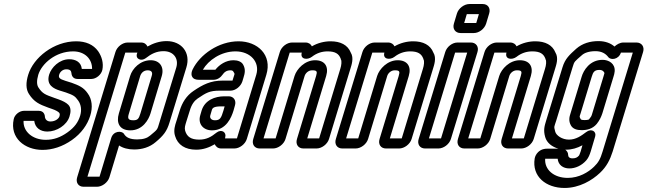

<svg xmlns="http://www.w3.org/2000/svg" viewBox="-20 -712 3214 953"><path d="M437 -370H386C383 -403 356 -418 324 -418C274 -418 235 -377 224 -342C208 -289 248 -272 275 -263L307 -253C343 -240 352 -236 368 -213C383 -192 386 -165 378 -138C368 -105 350 -80 315 -55C280 -30 246 -18 207 -18C142 -18 94 -59 97 -112H150C154 -78 180 -59 215 -59C262 -59 312 -91 325 -134C332 -156 333 -178 319 -192C308 -203 292 -211 270 -219L250 -226C206 -242 191 -246 170 -279C163 -291 161 -310 170 -341C187 -396 256 -457 343 -457C402 -457 438 -418 437 -370ZM230 -109C214 -109 205 -119 203 -130C203 -143 197 -162 172 -162H99C76 -162 52 -142 48 -120C28 -27 103 32 191 32C240 32 290 16 337 -17C384 -50 414 -93 428 -138C441 -179 437 -220 415 -249C395 -278 372 -288 336 -301L304 -311C275 -320 269 -327 274 -342C278 -355 291 -368 309 -368C328 -368 333 -360 334 -352C335 -338 341 -320 365 -320H433C458 -320 483 -342 488 -365C495 -399 485 -432 467 -458C443 -491 406 -507 358 -507C247 -507 146 -426 120 -341C108 -302 108 -269 124 -245C149 -206 175 -194 219 -178L239 -171C257 -165 270 -157 274 -152C275 -150 279 -146 275 -134C272 -125 257 -109 230 -109Z M660 -446C651 -418 682 -407 703 -423C731 -445 757 -458 792 -458C842 -458 868 -421 855 -377L771 -103C760 -66 763 -71 725 -39C711 -27 692 -20 661 -20C626 -20 606 -29 595 -48C584 -64 543 -63 532 -27L474 165H414L602 -451H662ZM680 -501H614C588 -501 561 -480 553 -454L363 168C355 194 369 215 395 215H461C487 215 515 194 523 168L571 10C590 23 616 30 646 30C685 30 723 19 753 -7C791 -39 808 -60 821 -103L905 -377C928 -451 881 -508 807 -508C772 -508 740 -497 712 -481C707 -492 697 -501 680 -501ZM728 -413C676 -413 637 -372 626 -335L570 -149C556 -102 573 -65 627 -65C689 -65 718 -119 727 -149L783 -335C796 -379 773 -413 728 -413ZM713 -363C732 -363 739 -353 733 -335L677 -149C669 -123 664 -115 642 -115C616 -115 612 -124 620 -149L676 -335C681 -350 693 -363 713 -363Z M1183 -308 1189 -328C1195 -347 1200 -368 1187 -391C1179 -406 1160 -413 1139 -413C1101 -413 1069 -391 1049 -366H987C1014 -413 1077 -457 1149 -457C1223 -457 1271 -404 1252 -341L1156 -25H1097L1098 -31C1105 -55 1080 -73 1055 -54C1028 -32 1004 -19 969 -19C928 -19 908 -33 899 -63C895 -78 899 -89 905 -109L922 -163C931 -194 945 -212 961 -223C1004 -252 1020 -262 1071 -262H1124C1149 -262 1175 -283 1183 -308ZM1078 25H1143C1169 25 1197 4 1205 -22L1302 -341C1332 -440 1258 -507 1164 -507C1065 -507 972 -441 936 -367C931 -357 928 -343 933 -333C939 -319 954 -316 966 -316H1040C1059 -316 1075 -327 1086 -343C1093 -354 1105 -363 1124 -363C1133 -363 1136 -360 1138 -357C1147 -342 1145 -349 1139 -328L1134 -312H1086C1025 -312 987 -292 941 -261C905 -237 884 -202 872 -163L855 -109C849 -91 840 -64 849 -37C862 7 899 31 954 31C989 31 1018 20 1046 4C1051 15 1061 25 1078 25ZM1115 -234H1094C1047 -234 997 -215 981 -164L974 -140C961 -96 990 -65 1032 -65C1104 -65 1129 -131 1139 -163L1146 -188C1154 -213 1140 -234 1115 -234ZM1078 -184H1095L1089 -163C1078 -127 1073 -115 1047 -115C1027 -115 1020 -128 1024 -140L1031 -164C1034 -175 1039 -184 1078 -184Z M1672 -417C1677 -410 1675 -388 1669 -370L1564 -25H1505L1599 -335C1613 -382 1592 -413 1544 -413C1493 -413 1453 -370 1442 -335L1348 -25H1288L1418 -451H1478C1468 -417 1506 -413 1528 -430C1551 -448 1577 -457 1606 -457C1644 -457 1662 -445 1671 -421C1672 -420 1671 -418 1672 -417ZM1496 -501H1430C1404 -501 1377 -480 1369 -454L1237 -22C1229 4 1243 25 1269 25H1335C1361 25 1389 4 1397 -22L1492 -335C1496 -348 1510 -363 1529 -363C1553 -363 1556 -358 1549 -335L1454 -22C1446 4 1460 25 1486 25H1551C1577 25 1605 4 1613 -22L1719 -370C1724 -387 1738 -424 1721 -451C1706 -489 1670 -507 1621 -507C1590 -507 1557 -499 1528 -482C1523 -493 1512 -501 1496 -501Z M2082 -417C2087 -410 2085 -388 2079 -370L1974 -25H1915L2009 -335C2023 -382 2002 -413 1954 -413C1903 -413 1863 -370 1852 -335L1758 -25H1698L1828 -451H1888C1878 -417 1916 -413 1938 -430C1961 -448 1987 -457 2016 -457C2054 -457 2072 -445 2081 -421C2082 -420 2081 -418 2082 -417ZM1906 -501H1840C1814 -501 1787 -480 1779 -454L1647 -22C1639 4 1653 25 1679 25H1745C1771 25 1799 4 1807 -22L1902 -335C1906 -348 1920 -363 1939 -363C1963 -363 1966 -358 1959 -335L1864 -22C1856 4 1870 25 1896 25H1961C1987 25 2015 4 2023 -22L2129 -370C2134 -387 2148 -424 2131 -451C2116 -489 2080 -507 2031 -507C2000 -507 1967 -499 1938 -482C1933 -493 1922 -501 1906 -501Z M2109 -25 2239 -451H2299L2169 -25ZM2218 -22 2350 -454C2358 -480 2343 -501 2317 -501H2251C2225 -501 2198 -480 2190 -454L2058 -22C2050 4 2064 25 2090 25H2156C2182 25 2210 4 2218 -22ZM2284 -598 2297 -642H2357L2344 -598ZM2393 -595 2408 -645C2416 -671 2402 -692 2376 -692H2310C2284 -692 2256 -671 2248 -645L2233 -595C2225 -569 2240 -548 2266 -548H2332C2358 -548 2385 -569 2393 -595Z M2688 -417C2693 -410 2691 -388 2685 -370L2580 -25H2521L2615 -335C2629 -382 2608 -413 2560 -413C2509 -413 2469 -370 2458 -335L2364 -25H2304L2434 -451H2494C2484 -417 2522 -413 2544 -430C2567 -448 2593 -457 2622 -457C2660 -457 2678 -445 2687 -421C2688 -420 2687 -418 2688 -417ZM2512 -501H2446C2420 -501 2393 -480 2385 -454L2253 -22C2245 4 2259 25 2285 25H2351C2377 25 2405 4 2413 -22L2508 -335C2512 -348 2526 -363 2545 -363C2569 -363 2572 -358 2565 -335L2470 -22C2462 4 2476 25 2502 25H2567C2593 25 2621 4 2629 -22L2735 -370C2740 -387 2754 -424 2737 -451C2722 -489 2686 -507 2637 -507C2606 -507 2573 -499 2544 -482C2539 -493 2528 -501 2512 -501Z M2786 31H2789C2819 31 2845 23 2871 9L2862 40C2858 53 2854 60 2854 60C2845 70 2837 74 2821 74C2806 74 2800 66 2800 57C2800 44 2793 37 2786 31ZM3139 -501H3074C3057 -501 3041 -491 3030 -481C3012 -497 2985 -508 2951 -508C2909 -508 2871 -497 2840 -470C2807 -440 2785 -421 2772 -378L2691 -114C2683 -87 2676 -67 2686 -32C2694 -3 2720 17 2752 26H2695C2684 26 2667 28 2651 43C2641 53 2636 64 2634 74C2619 165 2691 221 2782 221C2856 221 2919 183 2958 146C2991 115 3008 81 3021 40L3172 -454C3180 -480 3165 -501 3139 -501ZM2936 -458C2966 -458 2986 -446 2999 -429C3011 -412 3051 -416 3062 -451H3121L2971 40C2960 77 2950 95 2928 116C2900 143 2854 171 2798 171C2729 171 2682 130 2686 76H2748C2751 107 2775 124 2806 124C2836 124 2867 110 2890 84C2902 70 2907 55 2912 40L2934 -34C2942 -59 2916 -77 2889 -56C2865 -38 2839 -19 2804 -19C2769 -19 2741 -40 2736 -58C2728 -87 2731 -81 2741 -114L2822 -378C2831 -409 2832 -406 2868 -438C2880 -449 2902 -458 2936 -458ZM3031 -358C3034 -397 3001 -415 2971 -415C2907 -415 2876 -362 2867 -331L2812 -150C2806 -132 2801 -112 2814 -89C2824 -72 2843 -66 2867 -66C2893 -66 2921 -72 2942 -97C2957 -116 2964 -132 2970 -150L3025 -331C3028 -340 3030 -348 3031 -358ZM2980 -348C2980 -347 2977 -339 2975 -331L2920 -150C2915 -134 2917 -137 2903 -119C2903 -119 2897 -116 2882 -116C2866 -116 2863 -119 2862 -121C2855 -136 2856 -130 2862 -150L2917 -331C2924 -354 2930 -365 2956 -365C2971 -365 2980 -355 2980 -348Z"/></svg>

Font: DIN Rundschrift
Style: MittelKontKu
Weight: 400
Version: Version 1.027